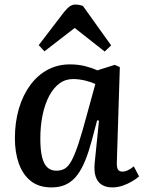

<svg xmlns="http://www.w3.org/2000/svg" viewBox="-20 -804 631 838"><path d="M490 -98Q489 -74 494.5 -64.5Q500 -55 515 -55Q526 -55 538.5 -61Q551 -67 564 -78L587 -34Q576 -24 556.5 -12.5Q537 -1 515 6.5Q493 14 470 14Q443 14 424.5 2.5Q406 -9 398 -32Q390 -55 393 -90L412 -277L404 -279L381 -192Q368 -144 353 -106Q338 -68 318 -41Q298 -14 270.5 0Q243 14 205 14Q150 14 115 -13.5Q80 -41 62.5 -89.5Q45 -138 45 -200Q45 -271 62.5 -330Q80 -389 112 -432.5Q144 -476 188 -499.5Q232 -523 285 -523Q323 -523 354.5 -514.5Q386 -506 405 -497L481 -521L503 -511ZM226 -59Q248 -59 263.5 -68.5Q279 -78 293 -104Q307 -130 323 -178.5Q339 -227 360 -306L396 -437Q379 -446 351.5 -452.5Q324 -459 299 -459Q265 -459 239 -439.5Q213 -420 194.5 -385Q176 -350 166 -302.5Q156 -255 156 -199Q156 -150 163.5 -119Q171 -88 186.5 -73.5Q202 -59 226 -59ZM465 -606 437 -579 306 -682 174 -580 149 -607 260 -752Q274 -769 285 -776.5Q296 -784 308 -784Q318 -784 326 -782.5Q334 -781 342 -778Z"/></svg>

Font: Literata Medium
Style: Italic
Weight: 500
Italic angle: -2°
Designer: Latin by Veronika Burian and Jose Scaglione. Greek by Irene Vlachou. Cyrillic by Vera Evstafieva
Foundry: TypeTogether
Version: Version 3.103;gftools[0.9.29]